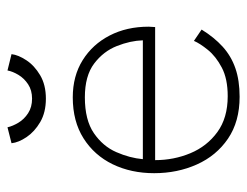

<svg xmlns="http://www.w3.org/2000/svg" viewBox="-92 -540 644 500"><g transform="rotate(-90 230.0 -290.0)"><path d="M63 -208Q63 -159.5 81 -116.2Q99 -73 136 -46Q173 -19 229.5 -19Q275 -19 304.2 -34.5Q333.5 -50 350.2 -70.8Q367 -91.5 373.5 -107L403 -87Q383 -54.5 358.5 -32.2Q334 -10 302.2 1Q270.5 12 228 12Q163.5 12 119 -18.2Q74.5 -48.5 51.8 -99.2Q29 -150 29 -210.5Q29 -270.5 52.2 -318.5Q75.5 -366.5 119.8 -394.5Q164 -422.5 226.5 -422.5Q282 -422.5 323.2 -396.8Q364.5 -371 387.5 -326.5Q410.5 -282 410.5 -225Q410.5 -220.5 410 -216.2Q409.5 -212 409.5 -208ZM375 -240Q374 -272.5 360.2 -307.5Q346.5 -342.5 314.5 -366.8Q282.5 -391 226.5 -391Q167.5 -391 133.2 -367.5Q99 -344 83.8 -309Q68.5 -274 65.5 -240ZM223 -492.5Q187.5 -492.5 162.2 -507.2Q137 -522 123 -542.8Q109 -563.5 107 -582L148.5 -592.5Q151.5 -579 160.5 -564Q169.5 -549 185.2 -538.8Q201 -528.5 223 -528.5Q245 -528.5 260.5 -538.8Q276 -549 285 -564Q294 -579 296.5 -592.5L339 -582Q337 -564.5 323.2 -543.5Q309.5 -522.5 284.2 -507.5Q259 -492.5 223 -492.5Z"/></g></svg>

Font: League Spartan Thin Thin
Style: Regular
Weight: 250
Version: Version 2.002